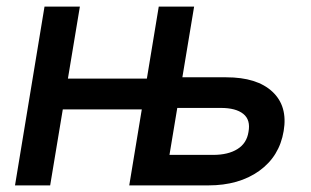

<svg xmlns="http://www.w3.org/2000/svg" viewBox="-20 -561 941 581"><path d="M457.5 0 472.7 -92.3H625Q670.4 -92.3 698.5 -109.9Q726.6 -127.4 731.9 -161.6Q738.8 -198.2 716.3 -216.3Q693.8 -234.4 648.4 -234.4H487.3L502.4 -327.1H664.6Q757.8 -327.1 804.4 -283.4Q851.1 -239.7 838.4 -164.6Q825.7 -87.9 764.4 -43.9Q703.1 0 610.4 0ZM25.4 0 114.7 -541H221.7L131.8 0ZM142.6 -230 157.7 -323.2H451.2L436 -230ZM371.1 0 460.4 -541H567.4L477.5 0Z"/></svg>

Font: Inter 17pt Medium
Style: Italic
Weight: 500
Italic angle: -9.3988°
Version: Version 4.001;git-66647c0bb